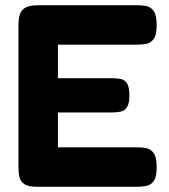

<svg xmlns="http://www.w3.org/2000/svg" viewBox="-20 -710 650 739"><path d="M126 9Q89 9 73.5 -1.5Q58 -12 54.5 -30Q51 -48 51 -67V-614Q51 -657 68 -673.5Q85 -690 129 -690H507Q527 -690 544 -686.5Q561 -683 572 -667Q583 -651 583 -613Q583 -576 572 -560.5Q561 -545 543.5 -541.5Q526 -538 506 -538H203V-409H409Q429 -409 444.5 -406Q460 -403 469 -389Q478 -375 478 -342Q478 -311 468.5 -297Q459 -283 443.5 -280Q428 -277 407 -277H203V-143H507Q527 -143 544 -139.5Q561 -136 572 -120Q583 -104 583 -66Q583 -29 572 -13.5Q561 2 543.5 5.5Q526 9 506 9Z"/></svg>

Font: Fredoka SemiBold
Style: Regular
Weight: 600
Designer: Ben Nathan
Foundry: Milena B. Brandão, Ben Nathan
Version: Version 2.001